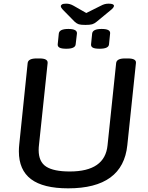

<svg xmlns="http://www.w3.org/2000/svg" viewBox="-20 -1021 806 1048"><path d="M352 7Q216 7 149.5 -43Q83 -93 83 -195Q83 -213 85 -232L131 -677Q134 -702 180 -702H196Q242 -702 240 -677L193 -232Q192 -224 191.5 -217Q191 -210 191 -202Q191 -138 232 -111.5Q273 -85 361 -85Q553 -85 567 -228L614 -677Q617 -702 662 -702H678Q725 -702 722 -677L675 -229Q651 7 352 7ZM524 -755Q497 -755 486.5 -761Q476 -767 477 -779L483 -838Q486 -863 535 -863Q584 -863 581 -838L575 -779Q573 -755 524 -755ZM342 -755Q316 -755 305 -761Q294 -767 295 -779L301 -838Q304 -863 353 -863Q402 -863 400 -838L393 -779Q391 -755 342 -755ZM573 -1001Q602 -1001 602 -989Q602 -979 581 -963L507 -902Q495 -892 483 -888.5Q471 -885 446 -885Q421 -885 410 -888.5Q399 -892 388 -902L328 -963Q319 -972 315.5 -977.5Q312 -983 312 -987Q312 -993 318.5 -997Q325 -1001 341 -1001Q352 -1001 361 -998.5Q370 -996 381 -990L451 -950L529 -989Q542 -996 552 -998.5Q562 -1001 573 -1001Z"/></svg>

Font: Asap Semi Expanded Semi Expanded Medium
Style: Italic
Weight: 500
Width: 6
Italic angle: -6°
Designer: Pablo Cosgaya
Foundry: Omnibus-Type
Version: Version 3.001; ttfautohint (v1.8.4.7-5d5b)